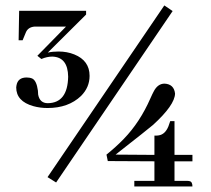

<svg xmlns="http://www.w3.org/2000/svg" viewBox="-20 -636 769 700"><path d="M293.9 -583V-596.7H49.8L47.9 -489.3H62.5L74.2 -517.6Q82 -537.1 106.4 -539.1Q112.3 -539.1 122.1 -539.1H220.7L116.2 -432.6L130.9 -420.9Q151.4 -429.7 170.9 -429.7Q227.5 -427.7 228.5 -356.4Q226.6 -260.7 154.3 -259.8Q125 -259.8 119.1 -291Q119.1 -295.9 118.2 -305.7Q113.3 -341.8 97.7 -349.6Q88.9 -353.5 77.1 -353.5Q44.9 -353.5 40 -324.2Q39.1 -321.3 39.1 -317.4Q39.1 -266.6 101.6 -249Q126 -242.2 153.3 -242.2Q229.5 -242.2 275.4 -286.1Q306.6 -317.4 306.6 -359.4Q306.6 -415 251 -437.5Q224.6 -448.2 193.4 -448.2Q171.9 -448.2 154.3 -444.3ZM184.6 29.3 609.4 -595.7 579.1 -616.2 153.3 9.8ZM681.6 43.9Q681.6 26.4 670.9 24.4Q667 23.4 662.1 23.4H616.2V-47.9H681.6V-71.3H616.2V-194.3H600.6L593.8 -174.8Q582 -146.5 559.6 -142.6Q554.7 -141.6 548.8 -141.6H543V-71.3L401.4 -72.3Q518.6 -164.1 538.1 -180.7Q617.2 -252.9 618.2 -294.9Q614.3 -329.1 580.1 -331.1Q554.7 -331.1 540 -301.8Q536.1 -294.9 528.3 -277.3Q490.2 -190.4 431.6 -129.9Q403.3 -100.6 368.2 -72.3L373 -48.8L543 -47.9V23.4H469.7V43.9Z"/></svg>

Font: Abhaya Libre Medium
Style: Regular
Weight: 500
Designer: Pushpananda Ekanayake, Sol Matas, Pathum Egodawatta
Foundry: Mooniak
Version: Version 1.050 ; ttfautohint (v1.6)